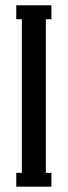

<svg xmlns="http://www.w3.org/2000/svg" viewBox="-20 -700 254 720"><path d="M172.9 0H41V-51.8H62V-627.9H41V-680.2H172.9V-627.9H151.9V-51.8H172.9Z"/></svg>

Font: Margherita Semibold
Style: Regular
Weight: 600
Designer: James Puckett
Foundry: Dunwich Type Founders
Version: Version 1.008;hotconv 1.0.109;makeotfexe 2.5.65596